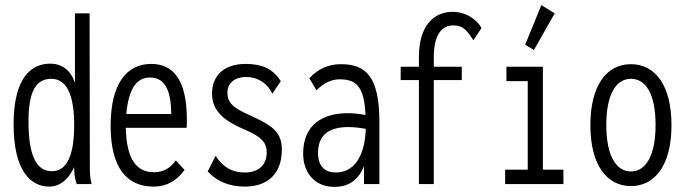

<svg xmlns="http://www.w3.org/2000/svg" viewBox="-20 -717 2665 748"><path d="M172 10C216 10 249 -22 269 -66C269 -42 271 -20 279 0H337C330 -24 330 -47 330 -71L329 -665H272V-394C257 -441 223 -469 176 -469C102 -469 33 -415 33 -233C33 -49 101 10 172 10ZM182 -50C127 -50 91 -100 91 -244C91 -363 121 -410 180 -410C238 -410 269 -350 269 -231C269 -111 241 -50 182 -50Z M579 10C630 10 670 -14 699 -55L665 -92C644 -63 618 -46 580 -46C515 -46 473 -91 470 -219H707C708 -230 708 -239 708 -251C708 -410 652 -468 569 -468C474 -468 411 -392 411 -227C411 -64 473 10 579 10ZM472 -273C482 -379 516 -415 565 -415C620 -415 647 -368 647 -273Z M934 10C1026 10 1078 -44 1078 -133C1078 -201 1044 -226 960 -265C883 -298 866 -319 866 -357C866 -392 893 -417 940 -417C980 -417 1019 -397 1041 -352L1074 -401C1044 -447 1004 -468 937 -468C850 -468 806 -420 806 -352C806 -282 857 -244 938 -210C999 -183 1019 -162 1019 -123C1019 -74 987 -45 935 -45C879 -45 846 -70 820 -110L789 -49C823 -13 869 10 934 10Z M1283 11C1323 11 1372 -3 1398 -70V0H1458V-243C1458 -419 1405 -467 1308 -467C1260 -467 1219 -449 1185 -412L1213 -365C1241 -394 1271 -408 1304 -408C1371 -408 1399 -376 1404 -269C1378 -274 1355 -276 1334 -276C1236 -276 1161 -230 1161 -119C1161 -45 1205 11 1283 11ZM1219 -121C1219 -195 1266 -222 1338 -222C1359 -222 1382 -219 1405 -215C1401 -105 1358 -45 1288 -45C1249 -45 1219 -66 1219 -121Z M1612 0H1670V-405H1779V-457H1670V-495C1670 -582 1702 -618 1745 -618C1782 -618 1797 -603 1824 -560L1856 -608C1831 -650 1786 -671 1744 -671C1670 -671 1612 -617 1612 -495V-457H1541V-405H1612Z M2060 -522 2141 -665 2089 -697 2026 -543ZM1948 0H2175V-56H2095V-457H1953V-401H2036V-56H1948Z M2438 8C2531 8 2596 -73 2596 -229C2596 -387 2531 -467 2438 -467C2345 -467 2280 -387 2280 -229C2280 -73 2345 8 2438 8ZM2438 -49C2380 -49 2342 -111 2342 -230C2342 -351 2381 -410 2438 -410C2496 -410 2534 -351 2534 -230C2534 -111 2496 -49 2438 -49Z"/></svg>

Font: Inconsolata Condensed Thin
Style: Regular
Weight: 100
Width: 3
Monospace: yes
Designer: Raph Levien, Cyreal, Brenton Simpson
Foundry: Raph Levien, Cyreal, Google
Version: Version 3.100